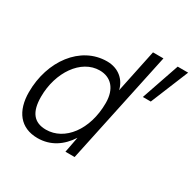

<svg xmlns="http://www.w3.org/2000/svg" viewBox="-158 -874 1056 1050"><g transform="rotate(30 370.0 -349.0)"><path d="M205 12C287 12 350 -31 394 -99L375 0H433L584 -710H518L461 -438C448 -496 400 -542 326 -542C159 -542 39 -379 39 -183C39 -64 96 12 205 12ZM592 -471H642L740 -710H674ZM222 -51C146 -51 109 -97 109 -194C109 -348 199 -479 316 -479C387 -479 433 -430 433 -341C433 -171 339 -51 222 -51Z"/></g></svg>

Font: Geist Light
Style: Italic
Weight: 300
Italic angle: -12°
Designer: Basement.studio, Andrés Briganti, Mateo Zaragoza
Foundry: Basement.studio, Vercel, Andrés Briganti, Guido Ferreyra, Mateo Zaragoza
Version: Version 1.500